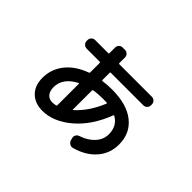

<svg xmlns="http://www.w3.org/2000/svg" viewBox="-128 -917 1257 1257"><g transform="rotate(45 500.0 -288.5)"><path d="M359.4 -268.6Q263.7 -218.8 262.7 -134.8Q262.7 -97.7 279.8 -77.1Q296.9 -56.6 329.1 -56.6Q338.9 -56.6 359.4 -60.5Q364.3 -62.5 364.3 -67.4V-265.6Q364.3 -267.6 362.3 -268.6Q360.4 -269.5 359.4 -268.6ZM544.9 -308.6Q497.1 -308.6 460.9 -301.8Q456.1 -299.8 456.1 -295.9V-119.1Q456.1 -118.2 457 -117.2Q458 -116.2 459 -117.2Q537.1 -186.5 584 -301.8Q585.9 -307.6 582 -307.6Q570.3 -308.6 544.9 -308.6ZM320.3 28.3Q251 28.3 209.5 -12.7Q168 -53.7 168 -125Q168 -206.1 217.8 -268.6Q267.6 -331.1 359.4 -364.3Q364.3 -366.2 364.3 -371.1V-460Q364.3 -464.8 359.4 -464.8H238.3Q223.6 -464.8 212.9 -475.1Q202.1 -485.4 202.1 -500V-508.8Q202.1 -523.4 212.4 -533.7Q222.7 -543.9 238.3 -543.9H359.4Q364.3 -543.9 364.3 -548.8V-600.6Q364.3 -615.2 374 -626Q383.8 -636.7 399.4 -636.7H420.9Q435.5 -636.7 445.8 -626.5Q456.1 -616.2 456.1 -600.6V-548.8Q456.1 -543.9 460.9 -543.9H761.7Q776.4 -543.9 787.1 -534.2Q797.9 -524.4 797.9 -508.8V-500Q797.9 -485.4 787.6 -475.1Q777.3 -464.8 761.7 -464.8H460.9Q456.1 -464.8 456.1 -460V-392.6Q456.1 -387.7 460.9 -387.7Q500 -393.6 544.9 -393.6Q681.6 -393.6 756.8 -334Q832 -274.4 832 -170.9Q832 -87.9 779.3 -27.3Q726.6 33.2 633.8 58.6Q620.1 62.5 607.4 55.2Q594.7 47.9 589.8 34.2L585 16.6Q581.1 2.9 587.9 -9.8Q594.7 -22.5 608.4 -26.4Q668 -45.9 702.6 -84.5Q737.3 -123 737.3 -170.9Q737.3 -248 675.8 -282.2Q671.9 -284.2 669.9 -279.3Q615.2 -135.7 518.6 -53.7Q421.9 28.3 320.3 28.3Z"/></g></svg>

Font: Rounded-L Mgen+ 1m medium
Style: Regular
Weight: 500
Designer: [Source Han Sans]
Ryoko NISHIZUKA  (kana & ideographs); Paul D. Hunt (Latin, Greek & Cyrillic); Wenlong ZHANG  (bopomofo
Version: Version 1.059.20150602